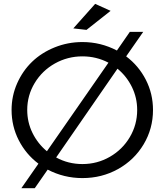

<svg xmlns="http://www.w3.org/2000/svg" viewBox="-20 -920 853 995"><path d="M553.2 -863.8 428.2 -765.1 359.9 -772.9 473.1 -899.9ZM633.8 -627.9Q698.7 -579.1 735.8 -506.6Q772.9 -434.1 772.9 -350.1Q772.9 -253.4 724.4 -172.1Q675.8 -90.8 591.8 -43.9Q507.8 2.9 407.2 2.9Q311 2.9 227.1 -41L160.2 55.2H90.8L179.2 -71.8Q114.3 -120.6 77.1 -193.4Q40 -266.1 40 -350.1Q40 -422.9 68.8 -488Q97.7 -553.2 146.5 -600.1Q195.3 -647 263.4 -674.6Q331.5 -702.1 407.2 -702.1Q502 -702.1 585.9 -658.2L652.8 -754.9H722.2ZM121.1 -350.1Q121.1 -286.6 148.4 -231Q175.8 -175.3 223.1 -136.2L542 -595.2Q479.5 -627.9 407.2 -627.9Q330.6 -627.9 264.6 -591.1Q198.7 -554.2 159.9 -490Q121.1 -425.8 121.1 -350.1ZM407.2 -69.8Q483.9 -69.8 549.3 -107.4Q614.7 -145 652.8 -209.5Q690.9 -273.9 690.9 -350.1Q690.9 -413.6 663.6 -469.2Q636.2 -524.9 588.9 -564L271 -104Q333.5 -69.8 407.2 -69.8Z"/></svg>

Font: Montserrat-Arabic Light
Style: Regular
Weight: 300
Designer: Mohamed Gaber
Foundry: Kief Type Foundry
Version: Version 5.008;PS 005.008;hotconv 1.0.88;makeotf.lib2.5.64775